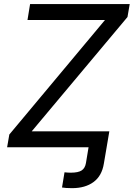

<svg xmlns="http://www.w3.org/2000/svg" viewBox="-20 -748 679 975"><path d="M294.9 204.1 307.6 127Q315.4 127.9 324.7 128.4Q334 128.9 339.4 128.9Q377.4 128.9 394.8 117.4Q412.1 106 416.5 79.6L429.7 0H521.5L507.3 83.5Q497.1 145.5 454.8 176.5Q412.6 207.5 345.7 207.5Q329.1 207.5 315.7 206.5Q302.2 205.6 294.9 204.1ZM16.1 0 27.3 -64.9 513.2 -646.5H119.6L132.8 -727.5H638.7L627.4 -661.6L141.1 -81.1H535.2L521.5 0Z"/></svg>

Font: Inter 17pt
Style: Italic
Weight: 400
Italic angle: -9.3988°
Version: Version 4.001;git-66647c0bb